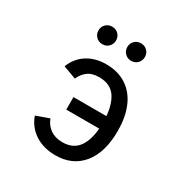

<svg xmlns="http://www.w3.org/2000/svg" viewBox="-165 -838 947 984"><g transform="rotate(30 308.0 -346.5)"><path d="M295.5 12Q225 12 174.2 -21.2Q123.5 -54.5 103.5 -112L180 -139.5Q192 -105.5 221.2 -84.8Q250.5 -64 293 -64Q360.5 -64 392.2 -114.2Q424 -164.5 424 -255.5Q424 -345 393 -396.2Q362 -447.5 291.5 -447.5Q248.5 -447.5 223.2 -427.5Q198 -407.5 186.5 -378.5L109 -407Q131 -463 178 -493Q225 -523 289.5 -523Q359 -523 408.8 -491Q458.5 -459 484.8 -399Q511 -339 511 -255.5Q511 -128.5 453.5 -58.2Q396 12 295.5 12ZM227.5 -219V-293H470V-219ZM219.5 -601.5Q197.5 -601.5 182.5 -616.5Q167.5 -631.5 167.5 -653.5Q167.5 -675.5 182.5 -690.2Q197.5 -705 219.5 -705Q242 -705 256.8 -690.2Q271.5 -675.5 271.5 -653.5Q271.5 -631.5 256.8 -616.5Q242 -601.5 219.5 -601.5ZM390 -601.5Q368 -601.5 353 -616.5Q338 -631.5 338 -653.5Q338 -675.5 353 -690.2Q368 -705 390 -705Q412.5 -705 427.2 -690.2Q442 -675.5 442 -653.5Q442 -631.5 427.2 -616.5Q412.5 -601.5 390 -601.5Z"/></g></svg>

Font: Overpass Mono
Style: Regular
Weight: 400
Designer: Delve Withrington, Dave Bailey
Foundry: Delve Fonts LLC
Version: Version 4.000